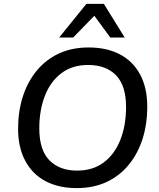

<svg xmlns="http://www.w3.org/2000/svg" viewBox="-20 -958 815 987"><path d="M374 9Q283 9 215.5 -26Q148 -61 110.5 -130Q73 -199 73 -296Q73 -386 97.5 -462Q122 -538 169 -595Q216 -652 283 -683Q350 -714 436 -714Q528 -714 595.5 -679Q663 -644 700 -575.5Q737 -507 737 -410Q737 -319 712.5 -243Q688 -167 641 -110Q594 -53 527 -22Q460 9 374 9ZM376 -81Q458 -81 514 -123.5Q570 -166 599 -240Q628 -314 628 -408Q628 -518 576.5 -571Q525 -624 433 -624Q352 -624 296 -582Q240 -540 211 -466Q182 -392 182 -298Q182 -187 234 -134Q286 -81 376 -81ZM284 -765 424 -938H514L621 -765H547L465 -877L356 -765Z"/></svg>

Font: Nunito Sans 12pt ExtraLight 12pt SemiBold
Style: Italic
Weight: 600
Italic angle: -9°
Version: Version 3.101;gftools[0.9.27]